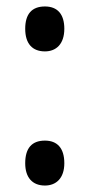

<svg xmlns="http://www.w3.org/2000/svg" viewBox="-20 -564 277 594"><path d="M58 -475C58 -429 80 -405 119 -405C154 -405 179 -428 179 -475C179 -520 158 -544 119 -544C78 -544 58 -520 58 -475ZM58 -59C58 -15 80 10 119 10C154 10 179 -13 179 -59C179 -107 156 -129 119 -129C78 -129 58 -105 58 -59Z"/></svg>

Font: Noto Sans Arabic UI XCn Md
Style: Regular
Weight: 500
Width: 2
Designer: Monotype Design Team, Nadine Chahine and Nizar Qandah
Foundry: Monotype Imaging Inc.
Version: Version 2.010